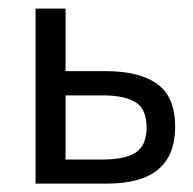

<svg xmlns="http://www.w3.org/2000/svg" viewBox="-20 -436 459 456"><path d="M64.5 -415.5H135.7V-267.1H230Q311.5 -267.1 353.8 -236.3Q396 -205.6 396 -134.8Q396 0 234.9 0H64.5ZM135.7 -57.1H222.2Q277.3 -57.1 302.7 -74Q328.1 -90.8 328.1 -133.3Q328.1 -177.2 301.8 -193.4Q275.4 -209.5 223.1 -209.5H135.7Z"/></svg>

Font: NMS Futura Pro Book
Style: Regular
Weight: 400
Designer: Blend3rman
Version: Version 0.1